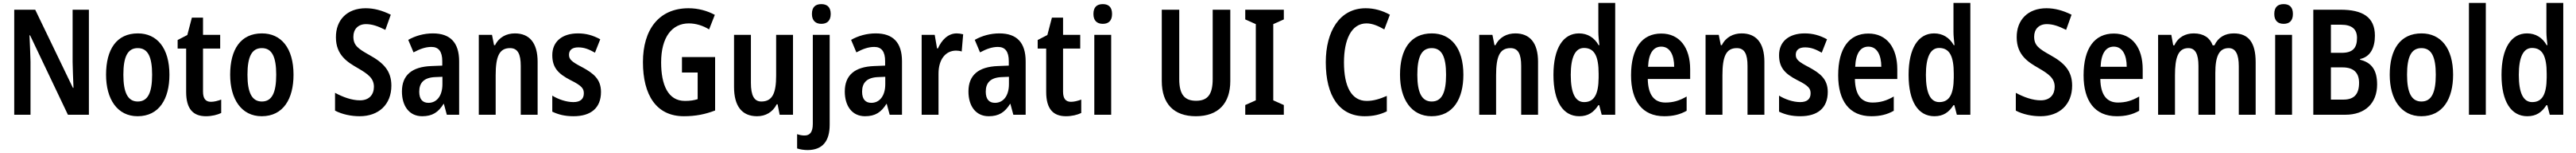

<svg xmlns="http://www.w3.org/2000/svg" viewBox="-20 -780 17561 1040"><path d="M586 0V-714H475V-358C476 -305 478 -255 481 -183H477L220 -714H77V0H188V-361C186 -414 185 -467 181 -540H185L443 0Z M1135 -272C1135 -454 1050 -553 920 -553C775 -553 703 -445 703 -272C703 -106 780 10 918 10C1065 10 1135 -108 1135 -272ZM821 -272C821 -394 850 -453 919 -453C988 -453 1017 -394 1017 -272C1017 -150 988 -90 919 -90C851 -90 821 -151 821 -272Z M1418 -88C1381 -88 1364 -111 1364 -157V-450H1481V-543H1364V-660H1288L1257 -542L1191 -508V-450H1249V-155C1249 -39 1297 10 1384 10C1423 10 1461 1 1488 -12V-103C1463 -94 1440 -88 1418 -88Z M1981 -272C1981 -454 1896 -553 1766 -553C1621 -553 1549 -445 1549 -272C1549 -106 1626 10 1764 10C1911 10 1981 -108 1981 -272ZM1667 -272C1667 -394 1696 -453 1765 -453C1834 -453 1863 -394 1863 -272C1863 -150 1834 -90 1765 -90C1697 -90 1667 -151 1667 -272Z M2648 -198C2648 -297 2596 -352 2500 -405C2421 -449 2389 -471 2389 -531C2389 -581 2421 -616 2475 -616C2516 -616 2555 -603 2607 -577L2644 -680C2585 -709 2530 -724 2473 -724C2347 -724 2269 -645 2270 -526C2270 -405 2350 -357 2416 -319C2489 -277 2529 -248 2529 -190C2529 -139 2499 -98 2434 -98C2378 -98 2318 -120 2264 -149V-28C2314 -2 2375 10 2432 10C2561 10 2648 -69 2648 -198Z M2931 -553C2871 -553 2812 -537 2763 -509L2799 -424C2844 -448 2882 -461 2921 -461C2971 -461 2995 -429 2995 -364V-334L2920 -331C2789 -326 2720 -270 2720 -158C2720 -62 2768 10 2858 10C2928 10 2968 -17 3004 -74H3006L3026 0H3110V-363C3110 -490 3050 -553 2931 -553ZM2947 -256 2996 -258V-208C2996 -128 2957 -81 2901 -81C2862 -81 2838 -104 2838 -157C2838 -217 2870 -253 2947 -256Z M3490 -553C3434 -553 3382 -528 3355 -473H3348L3334 -543H3244V0H3359V-268C3359 -397 3384 -453 3457 -453C3510 -453 3530 -412 3530 -332V0H3645V-360C3645 -490 3588 -553 3490 -553Z M4077 -155C4077 -243 4024 -282 3951 -322C3875 -361 3859 -377 3859 -408C3859 -440 3881 -458 3922 -458C3966 -458 3998 -443 4036 -422L4072 -513C4022 -540 3975 -553 3920 -553C3813 -553 3745 -498 3745 -405C3745 -319 3787 -278 3868 -236C3950 -196 3960 -176 3960 -145C3960 -108 3937 -86 3889 -86C3839 -86 3784 -106 3745 -130V-21C3787 -1 3831 10 3890 10C4007 10 4077 -45 4077 -155Z M4629 -392V-287H4736V-106C4710 -98 4687 -94 4649 -94C4533 -94 4487 -205 4487 -356C4487 -527 4561 -621 4676 -621C4725 -621 4774 -605 4814 -580L4853 -679C4801 -707 4739 -724 4674 -724C4472 -724 4363 -579 4363 -358C4363 -134 4454 10 4642 10C4722 10 4787 -3 4855 -29V-392Z M5386 -543H5271V-266C5271 -151 5248 -90 5170 -90C5121 -90 5099 -131 5099 -217V-543H4984V-189C4984 -61 5036 10 5141 10C5199 10 5247 -17 5275 -71H5281L5295 0H5386Z M5515 -685C5515 -640 5540 -618 5579 -618C5619 -618 5643 -640 5643 -685C5643 -730 5620 -752 5579 -752C5538 -752 5515 -731 5515 -685ZM5487 240C5587 239 5636 180 5636 68V-543H5521V62C5521 118 5501 141 5465 141C5447 141 5432 138 5414 132V229C5434 236 5461 240 5487 240Z M5950 -553C5890 -553 5831 -537 5782 -509L5818 -424C5863 -448 5901 -461 5940 -461C5990 -461 6014 -429 6014 -364V-334L5939 -331C5808 -326 5739 -270 5739 -158C5739 -62 5787 10 5877 10C5947 10 5987 -17 6023 -74H6025L6045 0H6129V-363C6129 -490 6069 -553 5950 -553ZM5966 -256 6015 -258V-208C6015 -128 5976 -81 5920 -81C5881 -81 5857 -104 5857 -157C5857 -217 5889 -253 5966 -256Z M6502 -553C6442 -553 6399 -507 6374 -451H6368L6352 -543H6263V0H6378V-280C6378 -376 6426 -436 6498 -436C6508 -436 6525 -434 6536 -430L6546 -547C6530 -551 6514 -553 6502 -553Z M6793 -553C6733 -553 6674 -537 6625 -509L6661 -424C6706 -448 6744 -461 6783 -461C6833 -461 6857 -429 6857 -364V-334L6782 -331C6651 -326 6582 -270 6582 -158C6582 -62 6630 10 6720 10C6790 10 6830 -17 6866 -74H6868L6888 0H6972V-363C6972 -490 6912 -553 6793 -553ZM6809 -256 6858 -258V-208C6858 -128 6819 -81 6763 -81C6724 -81 6700 -104 6700 -157C6700 -217 6732 -253 6809 -256Z M7281 -88C7244 -88 7227 -111 7227 -157V-450H7344V-543H7227V-660H7151L7120 -542L7054 -508V-450H7112V-155C7112 -39 7160 10 7247 10C7286 10 7324 1 7351 -12V-103C7326 -94 7303 -88 7281 -88Z M7498 -752C7457 -752 7434 -731 7434 -685C7434 -640 7458 -618 7498 -618C7538 -618 7561 -640 7561 -685C7561 -730 7539 -752 7498 -752ZM7555 -543H7440V0H7555Z M8367 -229V-714H8247V-243C8247 -137 8212 -95 8134 -95C8059 -95 8019 -133 8019 -242V-714H7900V-229C7900 -75 7982 10 8132 10C8287 10 8367 -79 8367 -229Z M8732 0V-66L8660 -98V-616L8732 -648V-714H8469V-648L8541 -616V-98L8469 -66V0Z M9296 -621C9336 -621 9377 -603 9417 -580L9455 -680C9404 -708 9349 -724 9290 -724C9113 -724 9018 -568 9018 -357C9018 -127 9111 10 9283 10C9342 10 9388 -1 9434 -23V-128C9385 -107 9343 -94 9297 -94C9194 -94 9142 -190 9142 -356C9142 -508 9191 -621 9296 -621Z M9956 -272C9956 -454 9871 -553 9741 -553C9596 -553 9524 -445 9524 -272C9524 -106 9601 10 9739 10C9886 10 9956 -108 9956 -272ZM9642 -272C9642 -394 9671 -453 9740 -453C9809 -453 9838 -394 9838 -272C9838 -150 9809 -90 9740 -90C9672 -90 9642 -151 9642 -272Z M10310 -553C10254 -553 10202 -528 10175 -473H10168L10154 -543H10064V0H10179V-268C10179 -397 10204 -453 10277 -453C10330 -453 10350 -412 10350 -332V0H10465V-360C10465 -490 10408 -553 10310 -553Z M10746 10C10807 10 10845 -17 10876 -65H10882L10899 0H10991V-760H10876V-562C10876 -534 10880 -504 10883 -473H10878C10849 -524 10803 -553 10744 -553C10636 -553 10570 -452 10570 -271C10570 -90 10635 10 10746 10ZM10779 -86C10718 -86 10688 -149 10688 -271C10688 -390 10718 -454 10778 -454C10850 -454 10878 -397 10878 -279V-252C10877 -139 10848 -86 10779 -86Z M11305 -552C11174 -552 11099 -452 11099 -268C11099 -96 11174 10 11325 10C11384 10 11432 -1 11478 -27V-124C11428 -95 11385 -83 11333 -83C11256 -83 11215 -136 11213 -243H11502V-309C11502 -455 11431 -552 11305 -552ZM11305 -463C11364 -463 11393 -406 11393 -326H11215C11219 -421 11253 -463 11305 -463Z M11853 -553C11797 -553 11745 -528 11718 -473H11711L11697 -543H11607V0H11722V-268C11722 -397 11747 -453 11820 -453C11873 -453 11893 -412 11893 -332V0H12008V-360C12008 -490 11951 -553 11853 -553Z M12440 -155C12440 -243 12387 -282 12314 -322C12238 -361 12222 -377 12222 -408C12222 -440 12244 -458 12285 -458C12329 -458 12361 -443 12399 -422L12435 -513C12385 -540 12338 -553 12283 -553C12176 -553 12108 -498 12108 -405C12108 -319 12150 -278 12231 -236C12313 -196 12323 -176 12323 -145C12323 -108 12300 -86 12252 -86C12202 -86 12147 -106 12108 -130V-21C12150 -1 12194 10 12253 10C12370 10 12440 -45 12440 -155Z M12717 -552C12586 -552 12511 -452 12511 -268C12511 -96 12586 10 12737 10C12796 10 12844 -1 12890 -27V-124C12840 -95 12797 -83 12745 -83C12668 -83 12627 -136 12625 -243H12914V-309C12914 -455 12843 -552 12717 -552ZM12717 -463C12776 -463 12805 -406 12805 -326H12627C12631 -421 12665 -463 12717 -463Z M13167 10C13228 10 13266 -17 13297 -65H13303L13320 0H13412V-760H13297V-562C13297 -534 13301 -504 13304 -473H13299C13270 -524 13224 -553 13165 -553C13057 -553 12991 -452 12991 -271C12991 -90 13056 10 13167 10ZM13200 -86C13139 -86 13109 -149 13109 -271C13109 -390 13139 -454 13199 -454C13271 -454 13299 -397 13299 -279V-252C13298 -139 13269 -86 13200 -86Z M14106 -198C14106 -297 14054 -352 13958 -405C13879 -449 13847 -471 13847 -531C13847 -581 13879 -616 13933 -616C13974 -616 14013 -603 14065 -577L14102 -680C14043 -709 13988 -724 13931 -724C13805 -724 13727 -645 13728 -526C13728 -405 13808 -357 13874 -319C13947 -277 13987 -248 13987 -190C13987 -139 13957 -98 13892 -98C13836 -98 13776 -120 13722 -149V-28C13772 -2 13833 10 13890 10C14019 10 14106 -69 14106 -198Z M14390 -552C14259 -552 14184 -452 14184 -268C14184 -96 14259 10 14410 10C14469 10 14517 -1 14563 -27V-124C14513 -95 14470 -83 14418 -83C14341 -83 14300 -136 14298 -243H14587V-309C14587 -455 14516 -552 14390 -552ZM14390 -463C14449 -463 14478 -406 14478 -326H14300C14304 -421 14338 -463 14390 -463Z M15208 -553C15150 -553 15102 -528 15076 -472H15064C15046 -523 15002 -553 14935 -553C14880 -553 14829 -529 14803 -472H14795L14782 -543H14692V0H14807V-268C14807 -385 14827 -453 14898 -453C14945 -453 14967 -414 14967 -332V0H15082V-284C15082 -396 15107 -453 15173 -453C15220 -453 15242 -412 15242 -330V0H15357V-358C15357 -491 15308 -553 15208 -553Z M15548 -752C15507 -752 15484 -731 15484 -685C15484 -640 15508 -618 15548 -618C15588 -618 15611 -640 15611 -685C15611 -730 15589 -752 15548 -752ZM15605 -543H15490V0H15605Z M15935 -714H15750V0H15968C16104 0 16185 -79 16185 -206C16185 -304 16147 -355 16069 -374V-379C16138 -393 16170 -455 16170 -537C16170 -665 16085 -714 15935 -714ZM15944 -421H15870V-612H15939C16012 -612 16048 -583 16048 -522C16048 -453 16018 -421 15944 -421ZM15870 -322H15949C16026 -322 16062 -285 16062 -217C16062 -142 16030 -103 15956 -103H15870Z M16703 -272C16703 -454 16618 -553 16488 -553C16343 -553 16271 -445 16271 -272C16271 -106 16348 10 16486 10C16633 10 16703 -108 16703 -272ZM16389 -272C16389 -394 16418 -453 16487 -453C16556 -453 16585 -394 16585 -272C16585 -150 16556 -90 16487 -90C16419 -90 16389 -151 16389 -272Z M16926 0V-760H16811V0Z M17209 10C17270 10 17308 -17 17339 -65H17345L17362 0H17454V-760H17339V-562C17339 -534 17343 -504 17346 -473H17341C17312 -524 17266 -553 17207 -553C17099 -553 17033 -452 17033 -271C17033 -90 17098 10 17209 10ZM17242 -86C17181 -86 17151 -149 17151 -271C17151 -390 17181 -454 17241 -454C17313 -454 17341 -397 17341 -279V-252C17340 -139 17311 -86 17242 -86Z"/></svg>

Font: Noto Sans Gujarati UI Condensed SemiBold
Style: Regular
Weight: 600
Width: 3
Designer: Jelle Bosma - Monotype Design Team, Universal Thirst
Foundry: Monotype Imaging Inc.
Version: Version 2.106